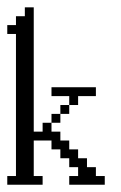

<svg xmlns="http://www.w3.org/2000/svg" viewBox="-20 -508 332 528"><path d="M121.6 -170.4V-194.8H146V-170.4ZM146 -194.8V-219.2H170.4V-194.8ZM170.4 -219.2V-243.7H121.6V-268.1H243.7V-243.7H194.8V-219.2ZM0 0V-23.9H23.9V-414.6H0V-439H23.9V-463.4H48.3V-487.8H72.8V-146H97.2V-170.4H121.6V-146H146V-121.6H170.4V-97.2H194.8V-72.8H219.2V-48.3H243.7V-23.9H268.1V0H170.4V-23.9H194.8V-48.3H170.4V-72.8H146V-97.2H121.6V-121.6H72.8V-23.9H97.2V0Z"/></svg>

Font: FS Mondwest Regular
Style: Regular
Weight: 400
Designer: NZWStudios2024
Foundry: https://fontstruct.com
Version: Version 1.0